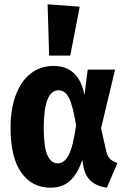

<svg xmlns="http://www.w3.org/2000/svg" viewBox="-20 -854 585 891"><path d="M372 -413 387 -531H514L449 -259L473 -152Q479 -128 491.5 -116Q504 -104 525 -98L476 17Q384 4 368 -77L362 -112Q340 -47 305 -15Q270 17 215 17Q128 17 78.5 -53.5Q29 -124 29 -261Q29 -347 53 -412Q77 -477 122 -512.5Q167 -548 228 -548Q346 -548 372 -413ZM183 -261Q183 -172 200 -134Q217 -96 248 -96Q278 -96 298.5 -134Q319 -172 333 -272Q318 -365 300 -400Q282 -435 252 -435Q183 -435 183 -261ZM350 -823 306 -596H208L201 -834Z"/></svg>

Font: Fira Sans Condensed
Style: Bold
Weight: 700
Width: 3
Designer: bBox Type GmbH & Carrois Corporate GbR & Edenspiekermann AG
Foundry: bBox Type GmbH & Carrois Corporate GbR & Edenspiekermann AG
Version: Version 4.301